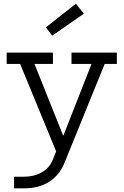

<svg xmlns="http://www.w3.org/2000/svg" viewBox="-20 -820 676 1050"><path d="M371 -532.5H619V-470.5H552.5L332.5 71Q305.5 138 249.2 174Q193 210 109.5 210H57V146.5H109.5Q165.5 146.5 207.2 123.2Q249 100 268 55L306 -38.5L293.5 23.5L90 -470.5H16.5V-532.5H269.5V-470.5H168.5L348 -22L282.5 -80H351.5L314 -46L480.5 -470.5H371ZM395 -799.5 438.5 -745 265.5 -625 231 -670.5Z"/></svg>

Font: Hepta Slab
Style: Regular
Weight: 400
Designer: Michael LaGattuta
Foundry: Michael LaGattuta
Version: Version 1.100